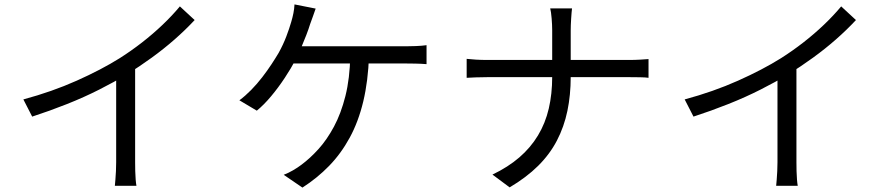

<svg xmlns="http://www.w3.org/2000/svg" viewBox="-20 -812 4040 871"><path d="M86 -361Q216 -396 328 -446Q440 -496 523 -548Q575 -581 624.5 -619.5Q674 -658 718 -700Q762 -742 796 -783L863 -721Q821 -676 772 -633Q723 -590 668.5 -550.5Q614 -511 555 -474Q500 -441 431 -406Q362 -371 284 -340Q206 -309 126 -283ZM507 -506 593 -532V-76Q593 -57 593.5 -36Q594 -15 595.5 3Q597 21 599 31H501Q502 21 503.5 3Q505 -15 506 -36Q507 -57 507 -76Z M1412 -773Q1406 -756 1399.5 -737.5Q1393 -719 1387 -703Q1380 -680 1369.5 -653Q1359 -626 1347 -597.5Q1335 -569 1321 -541Q1301 -503 1272 -459Q1243 -415 1210 -375.5Q1177 -336 1145 -310L1066 -357Q1093 -377 1119.5 -404Q1146 -431 1169.5 -461.5Q1193 -492 1212 -521Q1231 -550 1244 -572Q1265 -610 1279 -647Q1293 -684 1301 -712Q1307 -732 1311 -752Q1315 -772 1316 -792ZM1287 -602Q1300 -602 1333 -602Q1366 -602 1411 -602Q1456 -602 1507 -602Q1558 -602 1609 -602Q1660 -602 1704.5 -602Q1749 -602 1779.5 -602Q1810 -602 1821 -602Q1840 -602 1866.5 -603Q1893 -604 1915 -607V-521Q1891 -523 1864.5 -523.5Q1838 -524 1821 -524Q1808 -524 1769 -524Q1730 -524 1674.5 -524Q1619 -524 1557.5 -524Q1496 -524 1438.5 -524Q1381 -524 1338 -524Q1295 -524 1277 -524ZM1654 -559Q1650 -444 1628 -352Q1606 -260 1566.5 -187.5Q1527 -115 1473 -59.5Q1419 -4 1352 39L1267 -19Q1288 -27 1309.5 -39.5Q1331 -52 1348 -65Q1387 -94 1425 -136Q1463 -178 1495 -237.5Q1527 -297 1547 -376.5Q1567 -456 1569 -560Z M2485 -675Q2485 -698 2482.5 -728.5Q2480 -759 2476 -774H2575Q2573 -759 2571 -727.5Q2569 -696 2569 -674Q2569 -646 2569 -608.5Q2569 -571 2569 -532.5Q2569 -494 2569 -463Q2569 -381 2554 -309Q2539 -237 2506.5 -174.5Q2474 -112 2421 -59.5Q2368 -7 2292 38L2214 -20Q2285 -54 2336 -98Q2387 -142 2420.5 -197.5Q2454 -253 2469.5 -319.5Q2485 -386 2485 -463Q2485 -494 2485 -532Q2485 -570 2485 -608Q2485 -646 2485 -675ZM2097 -545Q2113 -543 2138.5 -541.5Q2164 -540 2190 -540Q2201 -540 2238.5 -540Q2276 -540 2331 -540Q2386 -540 2449.5 -540Q2513 -540 2576.5 -540Q2640 -540 2695 -540Q2750 -540 2787 -540Q2824 -540 2835 -540Q2860 -540 2885 -541.5Q2910 -543 2922 -544V-459Q2910 -461 2884 -461.5Q2858 -462 2834 -462Q2823 -462 2786 -462Q2749 -462 2694.5 -462Q2640 -462 2576.5 -462Q2513 -462 2449.5 -462Q2386 -462 2331.5 -462Q2277 -462 2240 -462Q2203 -462 2192 -462Q2164 -462 2138.5 -461Q2113 -460 2097 -459Z M3086 -361Q3216 -396 3328 -446Q3440 -496 3523 -548Q3575 -581 3624.5 -619.5Q3674 -658 3718 -700Q3762 -742 3796 -783L3863 -721Q3821 -676 3772 -633Q3723 -590 3668.5 -550.5Q3614 -511 3555 -474Q3500 -441 3431 -406Q3362 -371 3284 -340Q3206 -309 3126 -283ZM3507 -506 3593 -532V-76Q3593 -57 3593.5 -36Q3594 -15 3595.5 3Q3597 21 3599 31H3501Q3502 21 3503.5 3Q3505 -15 3506 -36Q3507 -57 3507 -76Z"/></svg>

Font: Noto Sans JP Thin
Style: Regular
Weight: 400
Version: Version 2.004-H2;hotconv 1.0.118;makeotfexe 2.5.65603